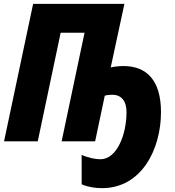

<svg xmlns="http://www.w3.org/2000/svg" viewBox="-20 -734 910 997"><path d="M510 243C715 243 816 41 816 -152C816 -317 741 -391 622 -391C601 -391 578 -389 555 -384L626 -714H152L1 0H176L295 -564H419L300 0H474L524 -237C533 -240 547 -242 563 -242C608 -242 637 -212 637 -152C637 -35 587 93 501 93C475 93 436 85 404 70V223C439 238 476 243 510 243Z"/></svg>

Font: Noto Sans Condensed Black
Style: Italic
Weight: 900
Width: 3
Italic angle: -12°
Designer: Monotype Design Team
Foundry: Monotype Imaging Inc.
Version: Version 2.013